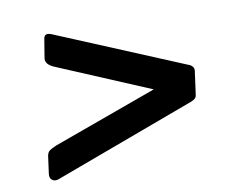

<svg xmlns="http://www.w3.org/2000/svg" viewBox="-56 -635 666 560"><g transform="rotate(-10 277.0 -355.0)"><path d="M57 -217Q59 -227 65 -231.5Q71 -236 85 -242L394 -354L121 -469Q94 -480 96 -498L105 -553Q107 -573 129 -564L506 -407Q513 -405 518 -399Q523 -393 521 -384L512 -318Q511 -310 507 -306.5Q503 -303 496 -300L75 -144Q64 -140 56 -146Q48 -152 50 -165L57 -217Z"/></g></svg>

Font: Libre Franklin Medium
Style: Italic
Weight: 500
Italic angle: -8°
Designer: Pablo Impallari, Rodrigo Fuenzalida, Nhung Nguyen
Foundry: Impallari Type
Version: Version 3.000